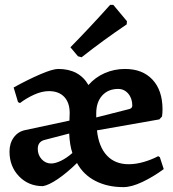

<svg xmlns="http://www.w3.org/2000/svg" viewBox="-20 -756 709 788"><path d="M296 -87Q254 -46 217 -21Q180 4 156 8Q97 8 58 -32.5Q19 -73 19 -134Q19 -168 36.5 -192Q54 -216 83 -222L265 -261L266 -292Q266 -335 243.5 -358.5Q221 -382 181 -382Q152 -382 120 -367.5Q88 -353 62 -333L54 -337L36 -397Q94 -429 145 -451Q196 -473 219 -473Q305 -473 343 -407Q371 -439 410 -456Q449 -473 493 -473Q565 -473 606 -429Q647 -385 647 -307Q647 -292 645 -278L634 -266L378 -221Q385 -154 418.5 -118Q452 -82 508 -82Q538 -82 570.5 -91.5Q603 -101 629 -115L636 -111L652 -62Q610 -31 565 -9.5Q520 12 486 12Q421 12 371.5 -13.5Q322 -39 296 -87ZM505 -307Q523 -310 523 -322Q523 -352 506.5 -371.5Q490 -391 465 -391Q424 -391 399.5 -364Q375 -337 375 -291V-274ZM277 -128Q266 -161 264 -208L164 -182Q135 -175 135 -145Q135 -120 151 -102.5Q167 -85 190 -85Q207 -85 230 -96Q253 -107 277 -128ZM300 -525 269 -562Q345 -639 432 -736H445L501 -669L500 -656Q401 -589 315 -521Z"/></svg>

Font: Alegreya
Style: Bold
Weight: 700
Designer: Juan Pablo del Peral
Foundry: Huerta Tipografica
Version: Version 2.008; ttfautohint (v1.8)